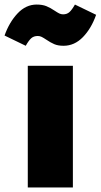

<svg xmlns="http://www.w3.org/2000/svg" viewBox="-80 -823 442 843"><path d="M240 -534V0H42V-534ZM123 -649Q111 -657 103 -661Q95 -665 86 -665Q68 -665 57 -655Q46 -645 33 -622L-60 -667Q-39 -726 -2.5 -764.5Q34 -803 81 -803Q106 -803 123.5 -796Q141 -789 160 -776Q172 -768 180 -764Q188 -760 197 -760Q214 -760 225 -770Q236 -780 249 -803L342 -758Q321 -698 284 -660Q247 -622 199 -622Q175 -622 158.5 -629Q142 -636 123 -649Z"/></svg>

Font: Fira Sans Black
Style: Regular
Weight: 900
Designer: Carrois Corporate & Edenspiekermann AG
Foundry: Carrois Corporate GbR & Edenspiekermann AG
Version: Version 4.203